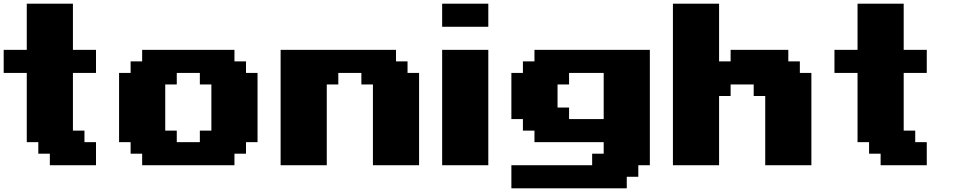

<svg xmlns="http://www.w3.org/2000/svg" viewBox="-20 -895 5165 1040"><path d="M250 0H500V-125H437.5V-187.5H375V-500H500V-625H375V-875H125V-625H0V-500H125V-125H187.5V-62.5H250Z M750 0H1250V-62.5H1312.5V-125H1375V-500H1312.5V-562.5H1250V-625H750V-562.5H687.5V-500H625V-125H687.5V-62.5H750ZM1062.5 -125H937.5V-187.5H875V-437.5H937.5V-500H1062.5V-437.5H1125V-187.5H1062.5Z M2000 0H2250V-500H2187.5V-562.5H2125V-625H1500V0H1750V-437.5H1812.5V-500H1937.5V-437.5H2000Z M2375 0H2625V-625H2375ZM2375 -750H2625V-875H2375Z M2750 125H3375V62.5H3437.5V0H3500V-625H2875V-562.5H2812.5V-500H2750V-250H2812.5V-187.5H2875V-125H3250V-62.5H3187.5V0H2750ZM3250 -250H3062.5V-312.5H3000V-437.5H3062.5V-500H3250Z M4125 0H4375V-500H4312.5V-562.5H4250V-625H3937.5V-562.5H3875V-875H3625V0H3875V-375H3937.5V-437.5H4062.5V-375H4125Z M4750 0H5000V-125H4937.5V-187.5H4875V-500H5000V-625H4875V-875H4625V-625H4500V-500H4625V-125H4687.5V-62.5H4750Z"/></svg>

Font: Faithful 32x
Style: Bold
Weight: 400
Foundry: Faithful Resource Pack
Version: Version 1.0; January 27, 2023